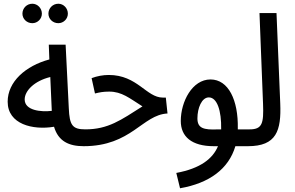

<svg xmlns="http://www.w3.org/2000/svg" viewBox="-20 -777 1578 1027"><path d="M292 -653C320 -653 343 -676 343 -704C343 -733 320 -757 292 -757C262 -757 239 -733 239 -704C239 -676 262 -653 292 -653ZM153 -653C181 -653 204 -676 204 -704C204 -733 181 -757 153 -757C123 -757 100 -733 100 -704C100 -676 123 -653 153 -653ZM428 5C468 5 484 -15 484 -42C484 -68 469 -85 437 -85C367 -85 352 -107 348 -198L331 -538H241L244 -459C117 -425 21 -340 21 -233C21 -112 156 -80 269 -99C292 -21 349 5 428 5ZM112 -245C112 -291 163 -344 249 -365L257 -184C199 -177 112 -186 112 -245Z M427 5C683 5 741 -163 876 -170L867 -255H851C763 -255 715 -376 562 -376C531 -376 499 -370 470 -359L488 -277C513 -283 531 -287 564 -287C632 -287 672 -252 742 -208C627 -135 559 -85 436 -85Z M943 230C1099 203 1203 127 1239 5H1307C1340 5 1362 -8 1362 -42C1362 -72 1343 -85 1316 -85H1252C1252 -86 1252 -88 1252 -90C1255 -241 1202 -352 1106 -352C1008 -352 947 -233 947 -130C947 -47 1004 5 1124 5H1146C1118 72 1052 124 923 148ZM1036 -144C1036 -199 1059 -256 1097 -256C1141 -256 1165 -186 1163 -85H1147C1067 -81 1036 -92 1036 -144Z M1306 5C1459 5 1485 -78 1479 -224L1459 -707H1368L1387 -221C1391 -117 1383 -85 1315 -85Z"/></svg>

Font: Noto Sans Arabic UI XCn Md
Style: Regular
Weight: 500
Width: 2
Designer: Monotype Design Team, Nadine Chahine and Nizar Qandah
Foundry: Monotype Imaging Inc.
Version: Version 2.010